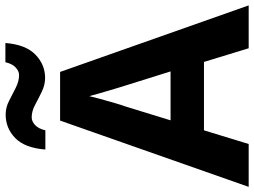

<svg xmlns="http://www.w3.org/2000/svg" viewBox="-138 -828 965 730"><g transform="rotate(-90 345.0 -462.5)"><path d="M0 0 252 -717H437L690 0H527L475 -170H215L163 0ZM253 -297H439L387 -463Q383 -475 377.5 -493.5Q372 -512 366 -532Q360 -552 354.5 -571.5Q349 -591 345 -606Q342 -592 336 -570.5Q330 -549 324 -527.5Q318 -506 312.5 -488.5Q307 -471 304 -463ZM142 -773Q148 -851 185.5 -887.5Q223 -924 275 -924Q302 -924 327 -911Q352 -898 377 -885.5Q402 -873 425 -873Q440 -873 454 -886Q468 -899 474 -925H547Q541 -848 503 -811Q465 -774 414 -774Q388 -774 362 -786.5Q336 -799 312 -812Q288 -825 264 -825Q249 -825 235 -812Q221 -799 215 -773Z"/></g></svg>

Font: BC Sans
Style: Bold
Weight: 700
Designer: Monotype Design Team
Province of B.C.
Foundry: Monotype Imaging Inc.
Version: Version 2.000;GOOG;noto-source:20170915:90ef993387c0